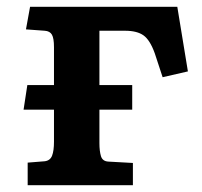

<svg xmlns="http://www.w3.org/2000/svg" viewBox="-20 -542 592 562"><path d="M61 0V-66L111 -70Q127 -72 132.5 -86.5Q138 -101 138 -127V-221H49L60 -293H138V-404Q138 -430 132 -440.5Q126 -451 111 -452L56 -456L68 -522H499L530 -333L456 -316L433 -386Q419 -425 400 -438.5Q381 -452 346 -452H271V-293H367V-221H271V-123Q271 -100 275.5 -85Q280 -70 297 -69L369 -65V0Z"/></svg>

Font: Literata 7pt SemiBold
Style: Regular
Weight: 600
Designer: Latin by Veronika Burian and Jose Scaglione. Greek by Irene Vlachou. Cyrillic by Vera Evstafieva.
Foundry: TypeTogether
Version: Version 3.002